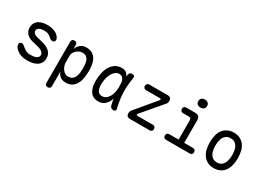

<svg xmlns="http://www.w3.org/2000/svg" viewBox="-23 -1621 3646 2675"><g transform="rotate(30 1800.0 -283.5)"><path d="M301 10Q271 10 243 6Q215 2 190.5 -7.5Q166 -17 143.5 -32.5Q121 -48 101 -71Q91 -82 86 -96Q81 -110 81 -124Q81 -146 93 -154Q105 -162 119 -162Q130 -162 139 -158Q148 -154 159 -144Q191 -116 221.5 -98Q252 -80 300 -80Q317 -80 339.5 -82Q362 -84 382 -91.5Q402 -99 416 -113Q430 -127 430 -150Q430 -172 416 -187.5Q402 -203 382 -213.5Q362 -224 339.5 -230.5Q317 -237 300 -240Q266 -247 231 -257Q196 -267 167.5 -285Q139 -303 120.5 -332Q102 -361 102 -406Q102 -448 118 -477Q134 -506 161 -524.5Q188 -543 224 -551.5Q260 -560 300 -560Q365 -560 418 -538.5Q471 -517 497 -475Q504 -464 506.5 -455Q509 -446 509 -439Q509 -423 499 -411Q489 -399 469 -399Q460 -399 448 -402.5Q436 -406 425 -417Q401 -441 373.5 -455.5Q346 -470 300 -470Q278 -470 258.5 -466.5Q239 -463 224 -455Q209 -447 200.5 -435.5Q192 -424 192 -407Q192 -387 202.5 -373.5Q213 -360 229.5 -352Q246 -344 265 -339Q284 -334 300 -331Q338 -323 377 -311.5Q416 -300 448 -280Q480 -260 500 -228.5Q520 -197 520 -149Q520 -105 502 -74.5Q484 -44 454 -25.5Q424 -7 384.5 1.5Q345 10 301 10Z M735 -560Q758 -560 769 -548.5Q780 -537 780 -514V-450Q789 -475 802.5 -495Q816 -515 834 -529.5Q852 -544 875 -552Q898 -560 927 -560Q988 -560 1026 -536Q1064 -512 1085 -473.5Q1106 -435 1113 -388Q1120 -341 1120 -294Q1120 -240 1112 -186Q1104 -132 1082 -88.5Q1060 -45 1020 -17.5Q980 10 917 10Q862 10 825.5 -19.5Q789 -49 780 -94V145Q780 168 769 179Q758 190 735 190Q712 190 701 179Q690 168 690 145V-514Q690 -537 701 -548.5Q712 -560 735 -560ZM918 -470Q891 -470 866 -459Q841 -448 822 -430.5Q803 -413 791.5 -390.5Q780 -368 780 -344V-234Q780 -210 789 -183Q798 -156 814 -133Q830 -110 852.5 -95Q875 -80 902 -80Q945 -80 970 -98Q995 -116 1008.5 -145.5Q1022 -175 1026 -212.5Q1030 -250 1030 -288Q1030 -327 1025 -360.5Q1020 -394 1007.5 -418.5Q995 -443 973 -456.5Q951 -470 918 -470Z M1442 10Q1406 10 1374.5 -2Q1343 -14 1320 -41.5Q1297 -69 1283.5 -113.5Q1270 -158 1270 -224Q1270 -293 1284 -354.5Q1298 -416 1326.5 -461.5Q1355 -507 1398.5 -533.5Q1442 -560 1500 -560Q1548 -560 1575 -535.5Q1602 -511 1615.5 -473.5Q1629 -436 1632 -391.5Q1635 -347 1635 -308Q1635 -253 1626.5 -196.5Q1618 -140 1596 -94Q1574 -48 1536.5 -19Q1499 10 1442 10ZM1451 -80Q1482 -80 1508.5 -96.5Q1535 -113 1554 -143Q1573 -173 1584 -215Q1595 -257 1595 -308Q1595 -332 1593.5 -360.5Q1592 -389 1584 -413Q1576 -437 1558.5 -453.5Q1541 -470 1508 -470Q1477 -470 1450 -450.5Q1423 -431 1403 -397Q1383 -363 1371.5 -316Q1360 -269 1360 -215Q1360 -151 1382.5 -115.5Q1405 -80 1451 -80ZM1614 -516Q1618 -541 1631 -550.5Q1644 -560 1665 -560Q1689 -560 1698.5 -549.5Q1708 -539 1704 -516Q1694 -457 1689 -399.5Q1684 -342 1685.5 -283.5Q1687 -225 1695.5 -163.5Q1704 -102 1720 -34Q1725 -12 1717 -1Q1709 10 1686 10Q1663 10 1649 -1Q1635 -12 1630 -34Q1613 -102 1605 -163.5Q1597 -225 1596 -283.5Q1595 -342 1600 -399.5Q1605 -457 1614 -516Z M1950 0Q1920 0 1905 -15Q1890 -30 1890 -59Q1890 -75 1894.5 -88Q1899 -101 1909 -113L2173 -429Q2178 -435 2180.5 -439.5Q2183 -444 2183 -448Q2183 -454 2177 -457Q2171 -460 2158 -460H1942Q1922 -460 1910 -472.5Q1898 -485 1898 -505Q1898 -525 1910 -537.5Q1922 -550 1942 -550H2239Q2269 -550 2284 -535Q2299 -520 2299 -491Q2299 -475 2294.5 -461.5Q2290 -448 2280 -437L2011 -121Q2006 -115 2003.5 -110Q2001 -105 2001 -101Q2001 -96 2007 -93Q2013 -90 2025 -90H2266Q2286 -90 2298 -77.5Q2310 -65 2310 -45Q2310 -25 2298 -12.5Q2286 0 2266 0Z M2912 -90Q2932 -90 2943.5 -77.5Q2955 -65 2955 -45Q2955 -25 2943.5 -12.5Q2932 0 2912 0H2528Q2508 0 2496.5 -12.5Q2485 -25 2485 -45Q2485 -65 2496.5 -77.5Q2508 -90 2528 -90ZM2680 -40V-400Q2680 -420 2670 -430Q2660 -440 2640 -440H2549Q2529 -440 2517 -452.5Q2505 -465 2505 -485Q2505 -505 2517 -517.5Q2529 -530 2549 -530H2690Q2731 -530 2750.5 -510.5Q2770 -491 2770 -450V-40ZM2720 -629Q2687 -629 2668 -646Q2649 -663 2649 -692Q2649 -722 2668 -739.5Q2687 -757 2720 -757Q2753 -757 2772 -739.5Q2791 -722 2791 -692Q2791 -663 2772 -646Q2753 -629 2720 -629Z M3300 10Q3242 10 3200 -11.5Q3158 -33 3130 -71Q3102 -109 3088.5 -161.5Q3075 -214 3075 -276Q3075 -338 3088 -390Q3101 -442 3129 -479.5Q3157 -517 3199.5 -538.5Q3242 -560 3300 -560Q3359 -560 3401.5 -538.5Q3444 -517 3471.5 -479.5Q3499 -442 3512 -390Q3525 -338 3525 -276Q3525 -214 3511.5 -161.5Q3498 -109 3470.5 -71Q3443 -33 3400.5 -11.5Q3358 10 3300 10ZM3300 -80Q3335 -80 3360.5 -94.5Q3386 -109 3402.5 -134.5Q3419 -160 3427 -196.5Q3435 -233 3435 -276Q3435 -319 3427.5 -354.5Q3420 -390 3403.5 -415.5Q3387 -441 3361.5 -455.5Q3336 -470 3300 -470Q3264 -470 3238.5 -455.5Q3213 -441 3196.5 -415.5Q3180 -390 3172.5 -354Q3165 -318 3165 -275Q3165 -232 3173 -196Q3181 -160 3197.5 -134.5Q3214 -109 3239.5 -94.5Q3265 -80 3300 -80Z"/></g></svg>

Font: Maple Mono
Style: Regular
Weight: 400
Monospace: yes
Designer: subframe7536
Version: Version 7.300